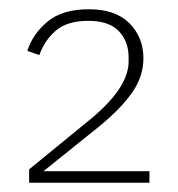

<svg xmlns="http://www.w3.org/2000/svg" viewBox="-20 -724 385 415"><path d="M303 -329H43V-358L180 -470Q258 -536 258 -591V-600Q258 -635 236.5 -657Q215 -679 171 -679Q126 -679 101.5 -658.5Q77 -638 65 -605L39 -614Q51 -651 83 -677.5Q115 -704 172 -704Q230 -704 260 -673.5Q290 -643 290 -598Q290 -559 266 -524.5Q242 -490 196 -452L74 -354H303Z"/></svg>

Font: IBM Plex Sans Thai ExtLt
Style: Regular
Weight: 200
Designer: Mike Abbink, Paul van der Laan, Pieter van Rosmalen, Ben Mitchell, Mark Frömberg
Foundry: Bold Monday
Version: Version 1.2